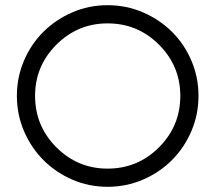

<svg xmlns="http://www.w3.org/2000/svg" viewBox="-20 -711 829 739"><path d="M674 -342Q674 -457 592 -539Q510 -621 394 -621Q279 -621 197 -539Q115 -457 115 -342Q115 -226 197 -144Q279 -62 394 -62Q510 -62 592 -144Q674 -226 674 -342ZM716.5 -478Q744 -414 744 -342Q744 -270 716.5 -206Q689 -142 641.5 -94.5Q594 -47 530 -19.5Q466 8 394 8Q322 8 258.5 -19.5Q195 -47 147.5 -94.5Q100 -142 72.5 -206Q45 -270 45 -342Q45 -414 72.5 -478Q100 -542 147.5 -589Q195 -636 258.5 -663.5Q322 -691 394 -691Q466 -691 530 -663.5Q594 -636 641.5 -589Q689 -542 716.5 -478Z"/></svg>

Font: Puffins on Iceburgs
Style: Regular
Weight: 400
Version: Version 1.0